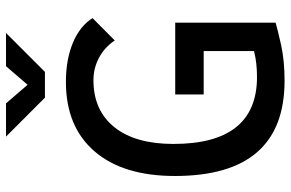

<svg xmlns="http://www.w3.org/2000/svg" viewBox="-181 -757 948 626"><g transform="rotate(-90 293.0 -444.0)"><path d="M342.8 9.8Q187.5 9.8 109.9 -79.6Q32.2 -168.9 32.2 -347.7Q32.2 -517.1 112.8 -610.1Q193.4 -703.1 338.9 -703.1Q411.6 -703.1 466.3 -680.4Q521 -657.7 546.9 -616.2L474.1 -543.9Q451.7 -577.1 417.7 -595.2Q383.8 -613.3 344.7 -613.3Q246.1 -613.3 191.4 -545.2Q136.7 -477.1 136.7 -352.5Q136.7 -216.3 191.4 -148.2Q246.1 -80.1 354.5 -80.1Q400.9 -80.1 436.3 -89.1Q471.7 -98.1 494.1 -104.5L532.2 -19.5Q511.7 -13.2 460.2 -1.7Q408.7 9.8 342.8 9.8ZM439.5 -19.5V-346.7H532.2V-19.5ZM297.9 -253.9V-346.7H529.3V-253.9ZM287.6 -771.5 160.6 -898.4H269L334.5 -822.3H324.7L390.1 -898.4H498.5L371.6 -771.5Z"/></g></svg>

Font: Cascadia Mono PL
Style: Regular
Weight: 400
Monospace: yes
Designer: Aaron Bell
Foundry: Saja Typeworks
Version: Version 2102.003